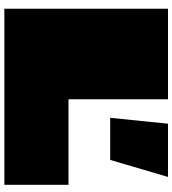

<svg xmlns="http://www.w3.org/2000/svg" viewBox="25 -815 790 880"><g transform="rotate(90 420.0 -375.0)"><path d="M435 -296Q435 -295 435.5 -294.5Q436 -294 437 -294H827V0H20Q20 -62 20 -124Q20 -186 20 -248.5Q20 -311 20 -373Q20 -435 20 -497Q20 -560 20 -623.5Q20 -687 20 -750H435Q435 -693 435 -636.5Q435 -580 435 -523Q435 -466 435 -409.5Q435 -353 435 -296ZM713 -485H520L547 -750H791Z"/></g></svg>

Font: Climate Crisis
Style: Regular
Weight: 400
Version: Version 1.003